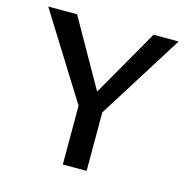

<svg xmlns="http://www.w3.org/2000/svg" viewBox="-99 -753 833 849"><g transform="rotate(15 317.5 -329.0)"><path d="M284 -234 19 -658H151L355 -298ZM262 0V-297H371V0ZM353 -239 295 -298 501 -658H616Z"/></g></svg>

Font: Ysabeau Infant SemiBold
Style: Regular
Weight: 600
Designer: Christian Thalmann (Catharsis Fonts)
Version: Version 2.002; featfreeze: ss01,ss02,lnum